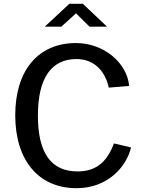

<svg xmlns="http://www.w3.org/2000/svg" viewBox="-20 -978 751 1008"><path d="M379 -752C181 -752 60 -609 60 -373C60 -138 181 10 382 10C545 10 644 -102 668 -204L578 -225C540 -121 478 -78 387 -78C248 -78 179 -175 179 -371C179 -572 252 -668 382 -668C472 -668 532 -607 551 -518L658 -527C647 -649 524 -752 379 -752ZM450 -838H542L415 -958H344L215 -838H302L379 -908Z"/></svg>

Font: Bisquit Text
Style: Regular
Weight: 400
Version: Version 1.004;Glyphs 3.2.3 (3260)